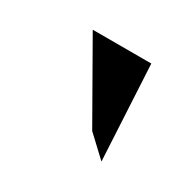

<svg xmlns="http://www.w3.org/2000/svg" viewBox="-55 -808 266 264"><g transform="rotate(30 78.5 -676.5)"><path d="M28 -752 97 -631 129 -601 121 -752Z"/></g></svg>

Font: Charger Sport
Style: DfExt
Weight: 400
Designer: Jasper
Foundry: Cannot Into Space Fonts
Version: Version 1.1